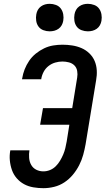

<svg xmlns="http://www.w3.org/2000/svg" viewBox="-20 -977 552 1005"><path d="M207 8Q181 8 154.5 3.5Q128 -1 106 -13Q84 -25 67.5 -44Q51 -63 42.5 -87Q34 -111 31.5 -137.5Q29 -164 34 -190H134Q131 -171 132.5 -150.5Q134 -130 143.5 -113.5Q153 -97 170 -88.5Q187 -80 207 -80Q225 -80 242 -87Q259 -94 272 -107Q285 -120 294.5 -136Q304 -152 311 -168.5Q318 -185 322 -202Q326 -219 329 -236L343 -324H190L205 -411H358L384 -571Q387 -588 384 -605.5Q381 -623 369.5 -634.5Q358 -646 341 -650.5Q324 -655 307 -655Q288 -655 269 -649.5Q250 -644 234 -631.5Q218 -619 208.5 -601Q199 -583 196 -564Q196 -564 196 -563Q196 -562 196 -562H95Q95 -563 95.5 -564Q96 -565 96 -566Q100 -591 109 -614Q118 -637 132.5 -658.5Q147 -680 167.5 -696.5Q188 -713 211 -724Q234 -735 258.5 -739Q283 -743 307 -743Q333 -743 358.5 -739Q384 -735 407 -725Q430 -715 448 -697.5Q466 -680 475.5 -657.5Q485 -635 486.5 -609Q488 -583 483 -556L428 -222Q423 -194 415.5 -166.5Q408 -139 394.5 -112.5Q381 -86 361.5 -62.5Q342 -39 317 -22.5Q292 -6 263.5 1Q235 8 207 8ZM440 -813Q423 -813 407 -819Q391 -825 381.5 -838Q372 -851 369.5 -868Q367 -885 370 -902Q372 -914 378 -925Q384 -936 394.5 -943.5Q405 -951 416.5 -954Q428 -957 440 -957Q457 -957 473 -951Q489 -945 498.5 -932Q508 -919 511 -902Q514 -885 511 -868Q509 -856 503 -845Q497 -834 486.5 -826.5Q476 -819 464 -816Q452 -813 440 -813ZM240 -813Q223 -813 207 -819Q191 -825 181.5 -838Q172 -851 169.5 -868Q167 -885 170 -902Q172 -914 178 -925Q184 -936 194.5 -943.5Q205 -951 216.5 -954Q228 -957 240 -957Q257 -957 273 -951Q289 -945 298.5 -932Q308 -919 311 -902Q314 -885 311 -868Q309 -856 303 -845Q297 -834 286.5 -826.5Q276 -819 264 -816Q252 -813 240 -813Z"/></svg>

Font: Iosevka Curly Semibold Oblique
Style: Regular
Weight: 600
Italic angle: -9°
Monospace: yes
Designer: Belleve Invis
Foundry: Belleve Invis
Version: Version 11.1.0; ttfautohint (v1.8.3)